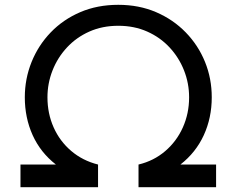

<svg xmlns="http://www.w3.org/2000/svg" viewBox="-20 -777 1024 797"><path d="M65 0V-94H212Q148 -144 115.5 -216Q83 -288 83 -373Q83 -450 111 -519.5Q139 -589 190.5 -642.5Q242 -696 313 -726.5Q384 -757 471 -757Q557 -757 628 -726.5Q699 -696 751 -642.5Q803 -589 831 -520Q859 -451 859 -373Q859 -288 826 -216Q793 -144 729 -94H877V0H555V-94Q618 -109 665.5 -149.5Q713 -190 739 -248Q765 -306 765 -373Q765 -431 744 -484.5Q723 -538 684 -580Q645 -622 591 -646Q537 -670 471 -670Q405 -670 351 -646Q297 -622 258 -580Q219 -538 198 -484.5Q177 -431 177 -373Q177 -306 202.5 -248.5Q228 -191 275.5 -150.5Q323 -110 387 -94V0Z"/></svg>

Font: Plus Jakarta Display
Style: Italic
Weight: 400
Italic angle: -12°
Designer: Gumpita Rahayu
Foundry: Tokotype Studio
Version: Version 1.000